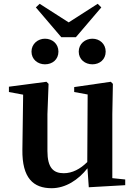

<svg xmlns="http://www.w3.org/2000/svg" viewBox="-20 -976 712 1012"><path d="M395 -704C395 -662 429 -637 467 -637C505 -637 537 -662 537 -704C537 -745 505 -772 467 -772C429 -772 395 -745 395 -704ZM380 -780 514 -937 495 -956 342 -858 189 -956 169 -937 303 -780ZM217 -637C256 -637 288 -662 288 -704C288 -745 256 -772 217 -772C180 -772 146 -745 146 -704C146 -662 180 -637 217 -637ZM572 -37V-374L575 -534L564 -545L371 -517V-491L442 -478L440 -122C403 -85 361 -63 316 -63C261 -63 230 -92 230 -180V-374L236 -534L225 -545L27 -519V-491L102 -477L98 -187C96 -37 156 16 252 16C326 16 393 -28 441 -89L448 11L640 0V-30Z"/></svg>

Font: Noto Serif CJK JP
Style: Bold
Weight: 700
Designer: Ryoko NISHIZUKA 西塚涼子 (kana & ideographs); Frank Grießhammer (Latin, Greek & Cyrillic); Wenlong ZHANG 张文龙 (bopomofo); San
Foundry: Adobe Systems Incorporated
Version: Version 1.000;PS 1;hotconv 16.6.53;makeotf.lib2.5.65590